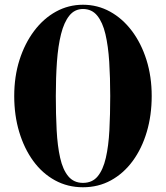

<svg xmlns="http://www.w3.org/2000/svg" viewBox="-20 -780 700 810"><path d="M330 10Q265.5 10 212 -19.2Q158.5 -48.5 120.2 -101Q82 -153.5 61 -223.5Q40 -293.5 40 -375Q40 -457 62.2 -527Q84.5 -597 124 -649.5Q163.5 -702 216.2 -731Q269 -760 330 -760Q391.5 -760 444.2 -731Q497 -702 536.5 -649.5Q576 -597 598 -527Q620 -457 620 -375Q620 -293.5 599.2 -223.5Q578.5 -153.5 540 -101Q501.5 -48.5 448.2 -19.2Q395 10 330 10ZM330 -8.5Q369.5 -8.5 392.2 -36.2Q415 -64 426.5 -114Q438 -164 441.5 -230.8Q445 -297.5 445 -375Q445 -452.5 440.8 -519.2Q436.5 -586 424.8 -636Q413 -686 390.2 -714Q367.5 -742 330 -742Q295 -742 272.5 -714Q250 -686 237.5 -636Q225 -586 220.2 -519.2Q215.5 -452.5 215.5 -375Q215.5 -297.5 219 -230.8Q222.5 -164 233.8 -114Q245 -64 268.2 -36.2Q291.5 -8.5 330 -8.5Z"/></svg>

Font: Bodoni Moda 11pt
Style: Bold
Weight: 700
Designer: Owen Earl
Foundry: indestructible type
Version: Version 2.004